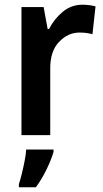

<svg xmlns="http://www.w3.org/2000/svg" viewBox="-20 -573 436 814"><path d="M329 -553Q359 -553 385 -546L372 -428Q361 -431 347.5 -433Q334 -435 317 -435Q268 -435 230 -395Q192 -355 193 -280V0H71V-543H165L182 -450H188Q209 -492 245.5 -522.5Q282 -553 329 -553ZM207 71Q197 105 177 146Q157 187 132 221H60V208Q66 190 72.5 163.5Q79 137 84.5 109Q90 81 91 61H207Z"/></svg>

Font: Noto Sans Lao SemiCondensed SemiBold
Style: Regular
Weight: 600
Width: 4
Designer: Monotype Design Team
Foundry: Monotype Imaging Inc.
Version: Version 2.003; ttfautohint (v1.8.4.7-5d5b)